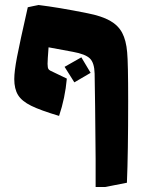

<svg xmlns="http://www.w3.org/2000/svg" viewBox="-20 -600 583 767"><path d="M362 35Q360 -212 358 -306Q357 -349 339 -366.5Q321 -384 271 -393L174 -411Q170 -359 170 -345Q170 -329 174 -323.5Q178 -318 193 -312L247 -286Q240 -208 216 -137Q142 -159 104.5 -177.5Q67 -196 52 -220.5Q37 -245 37 -284Q37 -315 48 -372.5Q59 -430 91 -571L133 -580Q211 -571 330 -547Q386 -536 419 -517.5Q452 -499 468 -469Q484 -439 488 -391Q492 -350 492 -196Q492 12 487 130L400 147H362ZM238 -333 305 -371 342 -309 277 -271Z"/></svg>

Font: Suez One
Style: Regular
Weight: 400
Designer: Michal Sahar
Foundry: Hagilda
Version: Version 1.001